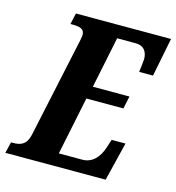

<svg xmlns="http://www.w3.org/2000/svg" viewBox="-127 -805 823 897"><g transform="rotate(15 285.0 -357.0)"><path d="M-20 0H465L511 -187H444L430 -144C415 -100 386 -62 335 -62H222L280 -343H459L472 -404H295L346 -652H437C477 -652 493 -624 493 -590C493 -582 487 -536 486 -527H553L590 -714H130L118 -660H128C163 -660 186 -654 186 -626C186 -617 183 -603 180 -589L78 -113C67 -63 38 -54 3 -54H-7Z"/></g></svg>

Font: Noto Serif Condensed Extra
Style: Italic
Weight: 800
Width: 3
Italic angle: -12°
Designer: Monotype Design Team
Foundry: Monotype Imaging Inc.
Version: Version 1.901